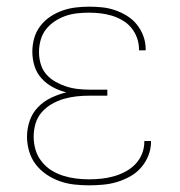

<svg xmlns="http://www.w3.org/2000/svg" viewBox="-20 -548 540 576"><path d="M247 8Q225 8 202.5 5.5Q180 3 159 -4.5Q138 -12 119.5 -24.5Q101 -37 87.5 -54.5Q74 -72 67.5 -94Q61 -116 61 -138Q61 -162 69 -185.5Q77 -209 94 -226.5Q111 -244 133 -254.5Q155 -265 179 -271Q158 -276 138.5 -286.5Q119 -297 104.5 -313Q90 -329 83.5 -350Q77 -371 77 -393Q77 -413 82.5 -433Q88 -453 100.5 -469.5Q113 -486 130 -497.5Q147 -509 166.5 -516Q186 -523 206.5 -525.5Q227 -528 247 -528Q267 -528 286.5 -526Q306 -524 325 -517.5Q344 -511 361 -500.5Q378 -490 390.5 -474.5Q403 -459 410 -440Q417 -421 417 -401V-397H397V-400Q397 -418 391 -434.5Q385 -451 374 -464.5Q363 -478 347.5 -487Q332 -496 315.5 -501Q299 -506 281.5 -508Q264 -510 247 -510Q229 -510 211 -508Q193 -506 176 -500Q159 -494 144 -484Q129 -474 118 -460Q107 -446 102 -428Q97 -410 97 -392Q97 -374 102 -356.5Q107 -339 118.5 -325.5Q130 -312 146 -303Q162 -294 179 -288.5Q196 -283 214 -281Q232 -279 250 -279H302V-261H250Q230 -261 210.5 -259Q191 -257 172 -251.5Q153 -246 135.5 -236Q118 -226 105 -211Q92 -196 86.5 -177Q81 -158 81 -138Q81 -118 86.5 -99Q92 -80 104.5 -64Q117 -48 133.5 -37.5Q150 -27 169 -21Q188 -15 207.5 -12.5Q227 -10 247 -10Q266 -10 284.5 -12Q303 -14 321 -19Q339 -24 356 -33Q373 -42 386 -55.5Q399 -69 406 -86.5Q413 -104 413 -123V-125H433V-122Q433 -101 425 -81Q417 -61 403 -45Q389 -29 370 -18.5Q351 -8 331 -2Q311 4 289.5 6Q268 8 247 8Z"/></svg>

Font: Iosevka Curly Slab Thin
Style: Regular
Weight: 100
Monospace: yes
Designer: Belleve Invis
Foundry: Belleve Invis
Version: Version 22.1.2; ttfautohint (v1.8.4)